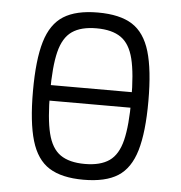

<svg xmlns="http://www.w3.org/2000/svg" viewBox="-49 -679 697 739"><g transform="rotate(5 300.0 -309.0)"><path d="M103 -278V-338H497V-278ZM300 14Q216 14 167.5 -16.5Q119 -47 98 -118Q77 -189 77 -309Q77 -430 98 -500.5Q119 -571 167.5 -601.5Q216 -632 300 -632Q385 -632 433 -601.5Q481 -571 502 -500.5Q523 -430 523 -309Q523 -189 502 -118Q481 -47 433 -16.5Q385 14 300 14ZM300 -47Q360 -47 394.5 -71Q429 -95 443 -152Q457 -209 457 -309Q457 -410 443 -466.5Q429 -523 394.5 -547Q360 -571 300 -571Q240 -571 205.5 -547Q171 -523 157 -466.5Q143 -410 143 -309Q143 -209 157 -152Q171 -95 205.5 -71Q240 -47 300 -47Z"/></g></svg>

Font: Victor Mono Light
Style: Regular
Weight: 300
Monospace: yes
Designer: Rune Bjørnerås
Version: Version 1.561;gftools[0.9.30]